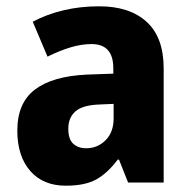

<svg xmlns="http://www.w3.org/2000/svg" viewBox="-20 -580 603 610"><path d="M295 -560Q392 -560 446 -510.5Q500 -461 500 -363V0H387L358 -73H354Q322 -30 286 -10Q250 10 189 10Q117 10 76 -37Q35 -84 35 -165Q35 -253 91 -295.5Q147 -338 256 -343L340 -346V-363Q340 -440 271 -440Q239 -440 204 -429.5Q169 -419 131 -400L84 -511Q127 -534 180.5 -547Q234 -560 295 -560ZM296 -248Q242 -246 219.5 -226Q197 -206 197 -171Q197 -138 212.5 -123.5Q228 -109 254 -109Q290 -109 315.5 -134.5Q341 -160 341 -204V-250Z"/></svg>

Font: Noto Sans Ethiopic SemiCondensed ExtraBold
Style: Regular
Weight: 800
Width: 4
Designer: Monotype Design Team
Foundry: Monotype Imaging Inc.
Version: Version 2.102; ttfautohint (v1.8.4.7-5d5b)